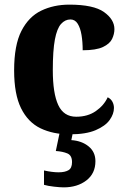

<svg xmlns="http://www.w3.org/2000/svg" viewBox="-20 -570 547 829"><path d="M281 10Q209 10 155 -16Q101 -42 71 -102.5Q41 -163 41 -266Q41 -375 72.5 -436.5Q104 -498 158 -524Q212 -550 279 -550Q384 -550 429 -518Q474 -486 474 -444Q474 -423 464 -402Q454 -381 424.5 -367Q395 -353 337 -353Q337 -389 332 -419Q327 -449 315.5 -467.5Q304 -486 284 -486Q261 -486 243.5 -466.5Q226 -447 217 -399.5Q208 -352 208 -267Q208 -167 231.5 -116.5Q255 -66 309 -66Q359 -66 394 -90.5Q429 -115 445 -150Q459 -143 465.5 -130.5Q472 -118 472 -104Q472 -78 453.5 -52Q435 -26 393 -8Q351 10 281 10ZM255 239Q240 239 213.5 236Q187 233 170 228V166Q206 174 233 174Q260 174 275.5 165Q291 156 291 130Q291 101 271 92.5Q251 84 221 82L240 -9H297L288 35Q333 38 362.5 62Q392 86 392 126Q392 179 353 209Q314 239 255 239Z"/></svg>

Font: Noto Serif Ethiopic SemiCondensed ExtraBold
Style: Regular
Weight: 800
Width: 4
Designer: Monotype Design Team
Foundry: Monotype Imaging Inc.
Version: Version 2.102; ttfautohint (v1.8.4.7-5d5b)